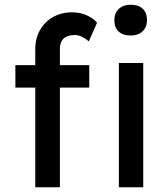

<svg xmlns="http://www.w3.org/2000/svg" viewBox="-20 -791 711 811"><path d="M129 0V-584Q129 -629 149 -664Q169 -699 204 -719Q239 -739 285 -739Q317 -739 345 -727Q373 -715 390 -695L355 -616Q342 -628 326.5 -635.5Q311 -643 297 -643Q276 -643 261.5 -636.5Q247 -630 240 -616.5Q233 -603 233 -584V0H181Q168 0 155 0Q142 0 129 0ZM45 -421V-516H357V-421ZM482 0V-525H585V0ZM532 -641Q499 -641 481 -658Q463 -675 463 -706Q463 -735 481.5 -753Q500 -771 532 -771Q565 -771 583 -754Q601 -737 601 -706Q601 -677 582.5 -659Q564 -641 532 -641Z"/></svg>

Font: Lexend Medium
Style: Regular
Weight: 500
Designer: Bonnie Shaver-Troup, Thomas Jockin
Foundry: Lexend
Version: Version 1.005